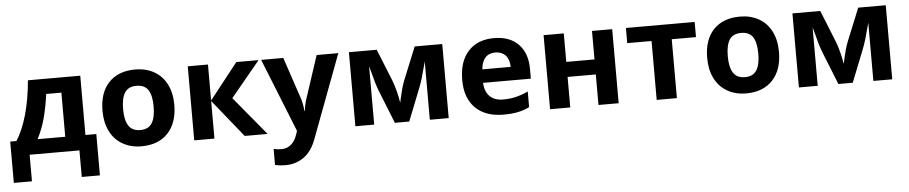

<svg xmlns="http://www.w3.org/2000/svg" viewBox="-44 -863 6673 1410"><g transform="rotate(-5 3292.5 -158.0)"><path d="M419.9 -108.9V-434.1H308.1Q295.9 -343.3 274.7 -261.7Q253.4 -180.2 215.8 -108.9ZM648.9 195.8H515.1V0H147.9V195.8H14.2V-108.9H60.1Q106.9 -181.6 138.7 -292.5Q170.4 -403.3 183.1 -545.9H568.8V-108.9H648.9Z M860.8 -273.9Q860.8 -192.9 887.5 -151.4Q914.1 -109.9 974.1 -109.9Q1033.7 -109.9 1059.8 -151.1Q1085.9 -192.4 1085.9 -273.9Q1085.9 -355 1059.6 -395.5Q1033.2 -436 973.1 -436Q913.6 -436 887.2 -395.8Q860.8 -355.5 860.8 -273.9ZM1238.3 -273.9Q1238.3 -140.6 1168 -65.4Q1097.7 9.8 972.2 9.8Q893.6 9.8 833.5 -24.7Q773.4 -59.1 741.2 -123.5Q709 -188 709 -273.9Q709 -407.7 778.8 -481.9Q848.6 -556.2 975.1 -556.2Q1053.7 -556.2 1113.8 -522Q1173.8 -487.8 1206.1 -423.8Q1238.3 -359.9 1238.3 -273.9Z M1719.2 -545.9H1883.3L1667 -284.2L1902.3 0H1733.4L1510.3 -276.9V0H1361.3V-545.9H1510.3V-280.8Z M1902.3 -545.9H2065.4L2168.5 -238.8Q2181.6 -198.7 2186.5 -144H2189.5Q2194.8 -194.3 2210.4 -238.8L2311.5 -545.9H2471.2L2240.2 69.8Q2208.5 155.3 2149.7 197.8Q2090.8 240.2 2012.2 240.2Q1973.6 240.2 1936.5 231.9V113.8Q1963.4 120.1 1995.1 120.1Q2034.7 120.1 2064.2 95.9Q2093.8 71.8 2110.4 22.9L2119.1 -3.9Z M3237.3 0H3098.1V-430.2L3090.3 -399.9Q3064 -296.9 3043 -244.1L2946.3 0H2840.3L2742.2 -246.1Q2721.2 -299.8 2697.3 -397L2688 -430.2V0H2549.3V-545.9H2754.4L2848.1 -313Q2862.8 -275.4 2875.2 -226.6Q2887.7 -177.7 2892.1 -143.1Q2908.2 -216.3 2917.2 -248.3Q2926.3 -280.3 2937 -307.1Q2947.8 -334 3034.2 -545.9H3237.3Z M3619.6 -450.2Q3572.3 -450.2 3545.4 -420.2Q3518.6 -390.1 3514.6 -335H3723.6Q3722.7 -390.1 3694.8 -420.2Q3667 -450.2 3619.6 -450.2ZM3640.6 9.8Q3508.8 9.8 3434.6 -63Q3360.4 -135.7 3360.4 -269Q3360.4 -406.2 3429 -481.2Q3497.6 -556.2 3618.7 -556.2Q3734.4 -556.2 3798.8 -490.2Q3863.3 -424.3 3863.3 -308.1V-235.8H3511.2Q3513.7 -172.4 3548.8 -136.7Q3584 -101.1 3647.5 -101.1Q3696.8 -101.1 3740.7 -111.3Q3784.7 -121.6 3832.5 -144V-28.8Q3793.5 -9.3 3749 0.2Q3704.6 9.8 3640.6 9.8Z M4133.3 -545.9V-335.9H4341.3V-545.9H4490.2V0H4341.3V-225.1H4133.3V0H3984.4V-545.9Z M5098.1 -545.9V-434.1H4919.4V0H4770.5V-434.1H4591.3V-545.9Z M5318.4 -273.9Q5318.4 -192.9 5345 -151.4Q5371.6 -109.9 5431.6 -109.9Q5491.2 -109.9 5517.3 -151.1Q5543.5 -192.4 5543.5 -273.9Q5543.5 -355 5517.1 -395.5Q5490.7 -436 5430.7 -436Q5371.1 -436 5344.7 -395.8Q5318.4 -355.5 5318.4 -273.9ZM5695.8 -273.9Q5695.8 -140.6 5625.5 -65.4Q5555.2 9.8 5429.7 9.8Q5351.1 9.8 5291 -24.7Q5231 -59.1 5198.7 -123.5Q5166.5 -188 5166.5 -273.9Q5166.5 -407.7 5236.3 -481.9Q5306.2 -556.2 5432.6 -556.2Q5511.2 -556.2 5571.3 -522Q5631.3 -487.8 5663.6 -423.8Q5695.8 -359.9 5695.8 -273.9Z M6506.8 0H6367.7V-430.2L6359.9 -399.9Q6333.5 -296.9 6312.5 -244.1L6215.8 0H6109.9L6011.7 -246.1Q5990.7 -299.8 5966.8 -397L5957.5 -430.2V0H5818.8V-545.9H6023.9L6117.7 -313Q6132.3 -275.4 6144.8 -226.6Q6157.2 -177.7 6161.6 -143.1Q6177.7 -216.3 6186.8 -248.3Q6195.8 -280.3 6206.5 -307.1Q6217.3 -334 6303.7 -545.9H6506.8Z"/></g></svg>

Font: Zoram GWebM
Style: Bold
Weight: 700
Foundry: Ascender Corporation
Version: Version 1.000